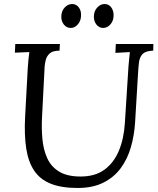

<svg xmlns="http://www.w3.org/2000/svg" viewBox="-20 -919 784 955"><path d="M743 -700 742 -667Q704 -666 689 -650Q674 -634 671 -607Q668 -580 666 -544L652 -311Q648 -246 631 -187Q614 -128 580.5 -82.5Q547 -37 494 -10.5Q441 16 366 16Q286 16 233 -5Q180 -26 150.5 -69.5Q121 -113 110.5 -180Q100 -247 105 -340L118 -579Q120 -605 121.5 -623Q123 -641 126 -660Q108 -659 90 -658.5Q72 -658 54 -657L56 -700H278L276 -667Q242 -667 227 -653Q212 -639 207.5 -620.5Q203 -602 202 -588L189 -335Q186 -279 191 -226.5Q196 -174 215 -132Q234 -90 274 -65.5Q314 -41 381 -41Q453 -41 499.5 -75Q546 -109 571 -168.5Q596 -228 601 -306L619 -588Q621 -608 622.5 -626.5Q624 -645 626 -660Q608 -659 590 -658Q572 -657 554 -656L556 -700ZM332 -780Q311 -780 297.5 -797Q284 -814 285 -839Q286 -865 302 -882Q318 -899 339 -899Q359 -899 372 -882Q385 -865 383 -839Q382 -814 366.5 -797Q351 -780 332 -780ZM493 -780Q473 -780 459.5 -797Q446 -814 447 -839Q448 -865 464 -882Q480 -899 500 -899Q521 -899 533.5 -882Q546 -865 545 -839Q544 -814 528.5 -797Q513 -780 493 -780Z"/></svg>

Font: Lora Italic
Style: Italic
Weight: 400
Italic angle: -3°
Designer: Olga Karpushina, Alexei Vanyashin (Cyrillic)
Foundry: Cyreal
Version: Version 2.210; ttfautohint (v1.8.1.43-b0c9)